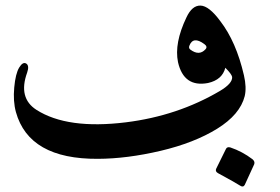

<svg xmlns="http://www.w3.org/2000/svg" viewBox="-20 -557 1024 701"><path d="M730.5 -377.4Q738.8 -386.7 726.1 -396Q685.1 -426.3 671.4 -390.1Q668 -381.3 674.8 -376Q707.5 -351.6 730.5 -377.4ZM784.2 -480Q842.3 -404.8 870.6 -282.2Q880.9 -237.8 873.5 -206.1Q856.4 -138.7 772.7 -86.9Q689 -35.2 566.4 -6.3Q443.8 22.5 337.4 22.9Q85.9 24.4 38.1 -147.9Q27.3 -187.5 32 -237.8Q36.6 -288.1 50 -310.3Q63.5 -332.5 75.7 -325Q87.9 -317.4 79.1 -292Q45.4 -199.2 113.3 -155.8Q226.1 -84 439.5 -110.4Q628.4 -133.8 783.2 -225.1Q829.1 -252.4 827.6 -275.9Q825.7 -286.6 802.7 -309.6Q791.5 -265.6 739.3 -253.9Q650.9 -237.3 629.9 -330.1Q615.7 -399.4 660.6 -493.2Q681.2 -537.6 712.2 -536.6Q743.2 -535.6 784.2 -480ZM805.2 -13.7Q809.6 -22 821.3 -18.6Q864.7 -3.9 901.9 24.4Q911.6 32.7 908.2 42.5L873.5 118.2Q867.7 128.4 856 120.4Q844.2 112.3 775.9 75.2Q764.6 68.8 769.5 58.6Z"/></svg>

Font: Amiri
Style: Bold Slanted
Weight: 700
Italic angle: 9°
Designer: Khaled Hosny
Version: Version 000.107